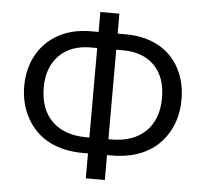

<svg xmlns="http://www.w3.org/2000/svg" viewBox="-52 -779 902 844"><g transform="rotate(5 399.0 -357.0)"><path d="M357 -724H441V-636H475Q559 -636 620 -603Q681 -570 713.5 -509.5Q746 -449 746 -371Q746 -290 709.5 -227Q673 -164 610 -132Q547 -100 461 -100H441V10H357V-100H335Q249 -100 186 -132.5Q123 -165 87.5 -228.5Q52 -292 52 -370Q52 -447 85 -507.5Q118 -568 179.5 -602Q241 -636 324 -636H357ZM441 -170H453Q551 -170 605.5 -223.5Q660 -277 660 -372Q660 -462 610 -513.5Q560 -565 469 -565H441ZM357 -565H329Q240 -565 189 -513Q138 -461 138 -372Q138 -276 192.5 -223Q247 -170 345 -170H357Z"/></g></svg>

Font: Stephens Clock
Style: Regular
Weight: 400
Designer: Peter Wiegel (catfonts.de) with slight modifications by DT1.org
Version: Version 0.9.1